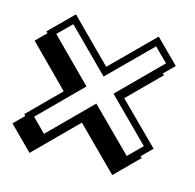

<svg xmlns="http://www.w3.org/2000/svg" viewBox="-96 -657 792 778"><g transform="rotate(15 300.5 -268.5)"><path d="M-4.9 -71.3 37.6 -113.8 31.7 -120.1 162.1 -250.5Q142.1 -270.5 120.4 -292.5Q98.6 -314.5 76.9 -336.2Q55.2 -357.9 34.4 -378.9Q13.7 -399.9 -4.9 -418.5L37.6 -460.9Q36.1 -462.4 34.7 -464.1Q33.2 -465.8 31.7 -467.3L129.4 -564.5L302.7 -391.1Q323.2 -411.6 345.9 -434.1Q368.7 -456.5 391.4 -479.2Q414.1 -502 435.8 -523.7Q457.5 -545.4 476.6 -564.5L574.2 -467.3L531.2 -424.3L537.6 -418.5L406.2 -287.1Q426.3 -267.1 448.2 -245.4Q470.2 -223.6 491.9 -201.9Q513.7 -180.2 534.7 -159.4Q555.7 -138.7 574.2 -120.1L531.2 -77.1Q532.7 -75.7 534.4 -74.2Q536.1 -72.8 537.6 -71.3L439.9 26.4L266.1 -147L92.8 26.4ZM129.4 -63.5 302.7 -236.8 476.6 -63.5 533.2 -120.1 359.4 -293.5 533.2 -467.3 476.6 -523.4 302.7 -350.1 129.4 -523.4 72.8 -467.3 246.1 -293.5 72.8 -120.1Z"/></g></svg>

Font: XB Kayhan Sayeh
Style: Regular
Weight: 700
Designer: Behnam
Foundry: Irmug
Version: Version 7.300 2009